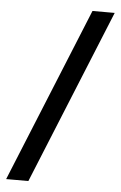

<svg xmlns="http://www.w3.org/2000/svg" viewBox="-57 -744 568 904"><g transform="rotate(5 227.5 -292.0)"><path d="M7 120 343 -704H448L112 120Z"/></g></svg>

Font: Pitagon Sans Text Medium
Style: Regular
Weight: 500
Designer: Travis Tran
Foundry: Pitagon
Version: Version 1.000; ttfautohint (v1.8.4.7-5d5b);gftools[0.9.26]